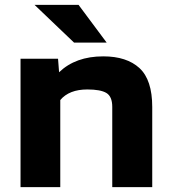

<svg xmlns="http://www.w3.org/2000/svg" viewBox="-20 -770 712 790"><path d="M64.5 0V-528.3H218.8L223.1 -472.7Q291 -538.1 404.8 -538.1Q501.5 -538.1 554 -489.7Q606.4 -441.4 606.4 -329.6V0H441.9V-330.1Q441.9 -373 417.7 -387.5Q393.6 -401.9 339.4 -401.9Q264.6 -401.9 228 -358.4V0ZM303.2 -750 418.9 -594.7H284.7L122.1 -750Z"/></svg>

Font: Bert Sans Black
Style: Regular
Weight: 900
Designer: Christian Robertson, Adam Twardoch, & Cristiano Sobral
Foundry: Google
Version: Version 12.135;January 10, 2020;FontCreator 12.0.0.2547 64-b